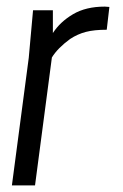

<svg xmlns="http://www.w3.org/2000/svg" viewBox="-20 -561 373 581"><path d="M86 0H16L67 -386L80 -530H140V-461Q162 -495 201 -518Q240 -541 297 -541L311 -540L303 -471Q265 -471 240 -464.5Q215 -458 192 -443Q154 -415 137 -387Z"/></svg>

Font: Tanohe Sans
Style: Italic
Weight: 400
Designer: Village Type and Design LLC & Cristiano Sobral
Foundry: Cooper Hewitt Smithsonian Design Museum
Version: Version 1.00;September 29, 2021;FontCreator 13.0.0.2655 64-b